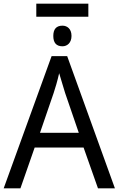

<svg xmlns="http://www.w3.org/2000/svg" viewBox="-20 -1021 644 1041"><path d="M603 0 344.2 -716.8H259.8L0 0H90.8L168 -221.2H433.1L511.2 0ZM196.8 -300.8 271 -517.1C278.8 -540 291.5 -582.5 300.8 -624C304.2 -611.3 310.1 -592.3 317.9 -566.9C325.2 -541.5 330.6 -524.9 333 -517.1L407.2 -300.8ZM459 -930.2V-1001H176.8V-930.2ZM318.8 -881.8C285.6 -881.8 269 -863.3 269 -826.2C269 -788.6 285.6 -770 318.8 -770C344.2 -770 367.7 -788.6 367.7 -826.2C367.7 -864.7 344.2 -881.8 318.8 -881.8Z"/></svg>

Font: Avrile Sans
Style: Regular
Weight: 400
Designer: Monotype Design Team, Google (font), Stefan Peev (BGR Cyrillic), Cristiano Sobral (main changes)
Foundry: The Avrile Sans Project Authors
Version: Version 3.110